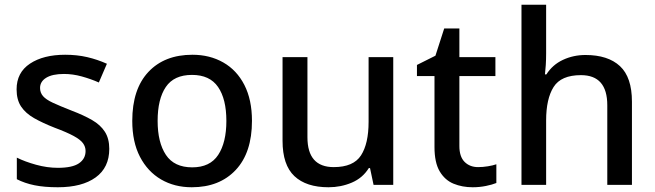

<svg xmlns="http://www.w3.org/2000/svg" viewBox="-20 -780 2764 810"><path d="M441 -152Q441 -73 383.5 -31.5Q326 10 224 10Q167 10 125.5 1.5Q84 -7 51 -24V-115Q85 -98 132 -85Q179 -72 224 -72Q285 -72 313 -91Q341 -110 341 -143Q341 -161 330 -176Q319 -191 290.5 -206.5Q262 -222 211 -241Q160 -261 124 -281.5Q88 -302 69 -330.5Q50 -359 50 -403Q50 -474 106.5 -511.5Q163 -549 255 -549Q305 -549 348 -539Q391 -529 431 -511L397 -432Q363 -447 325 -457.5Q287 -468 250 -468Q201 -468 175 -452Q149 -436 149 -409Q149 -389 161.5 -374.5Q174 -360 203 -346.5Q232 -333 283 -313Q333 -294 368.5 -273.5Q404 -253 422.5 -224Q441 -195 441 -152Z M1043 -270Q1043 -136 974.5 -63Q906 10 789 10Q716 10 659.5 -23Q603 -56 570.5 -118.5Q538 -181 538 -270Q538 -404 606 -476.5Q674 -549 792 -549Q865 -549 922 -516.5Q979 -484 1011 -421.5Q1043 -359 1043 -270ZM645 -270Q645 -179 680 -126.5Q715 -74 791 -74Q866 -74 900.5 -126.5Q935 -179 935 -270Q935 -362 900 -413Q865 -464 790 -464Q714 -464 679.5 -413Q645 -362 645 -270Z M1639 -539V0H1556L1541 -71H1536Q1510 -29 1464 -9.5Q1418 10 1366 10Q1272 10 1222 -37Q1172 -84 1172 -186V-539H1277V-201Q1277 -75 1388 -75Q1471 -75 1503 -124.5Q1535 -174 1535 -266V-539Z M1997 -75Q2017 -75 2038.5 -78.5Q2060 -82 2074 -87V-8Q2057 -1 2030 4.5Q2003 10 1974 10Q1930 10 1893.5 -5Q1857 -20 1835 -57Q1813 -94 1813 -160V-459H1739V-506L1817 -545L1854 -660H1918V-539H2070V-459H1918V-164Q1918 -119 1940 -97Q1962 -75 1997 -75Z M2284 -555Q2284 -529 2282.5 -505.5Q2281 -482 2279 -466H2285Q2311 -507 2355 -527.5Q2399 -548 2450 -548Q2545 -548 2595.5 -501Q2646 -454 2646 -351V0H2542V-336Q2542 -463 2431 -463Q2347 -463 2315.5 -413Q2284 -363 2284 -272V0H2180V-760H2284Z"/></svg>

Font: Noto Sans Syriac Medium
Style: Regular
Weight: 500
Designer: Patrick Giasson and the Monotype Design Team
Foundry: Monotype Imaging Inc.
Version: Version 3.000; ttfautohint (v1.8.4.7-5d5b)